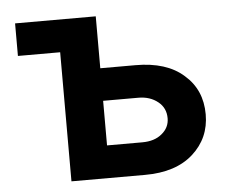

<svg xmlns="http://www.w3.org/2000/svg" viewBox="-44 -599 777 652"><g transform="rotate(-5 344.0 -272.5)"><path d="M425 -371Q531 -371 589 -319Q648 -268 648 -184Q648 -103 589 -50Q530 3 425 3H174V-437H30V-548H305V-371ZM425 -108Q467 -108 492 -129Q518 -150 518 -182Q518 -217 492 -238Q465 -260 425 -260H305V-108Z"/></g></svg>

Font: Sinter Bold
Style: Regular
Weight: 700
Foundry: Adobe & rsms
Version: Version 1.000